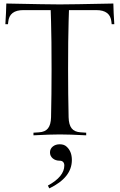

<svg xmlns="http://www.w3.org/2000/svg" viewBox="-20 -752 665 1067"><path d="M166 0V-14.6L196.3 -16.6Q231 -18.6 246.8 -38.8Q262.7 -59.1 263.7 -100.1Q266.6 -227.1 266.6 -366.2Q266.6 -537.1 263.7 -632.3Q262.7 -678.7 261.7 -695.8H109.9Q32.2 -695.8 25.9 -631.3L24.4 -617.7H9.8Q14.2 -685.1 15.1 -732.4Q252.4 -727.5 312.5 -727.5Q372.6 -727.5 609.9 -732.4Q610.8 -685.1 615.2 -617.7H600.6L599.1 -631.3Q592.8 -695.8 515.1 -695.8H363.3Q362.3 -678.7 361.3 -632.3Q358.4 -537.1 358.4 -366.2Q358.4 -227.1 361.3 -100.1Q362.3 -59.1 378.2 -38.8Q394 -18.6 428.7 -16.6L459 -14.6V0Q365.7 -4.9 312.5 -4.9Q259.3 -4.9 166 0ZM253.9 294.9 246.1 279.3Q337.4 229.5 337.4 167.5Q337.4 155.3 330.8 148.2Q324.2 141.1 312 141.1Q288.6 141.1 273.2 128.2Q257.8 115.2 257.8 95.2Q257.8 75.2 273.2 62.5Q288.6 49.8 312 49.8Q336.4 49.8 350.1 63Q379.4 89.4 379.4 137.2Q379.4 234.9 253.9 294.9Z"/></svg>

Font: Flanker
Style: Regular
Weight: 400
Designer: Flanker
Foundry: Flanker
Version: Version 2.027